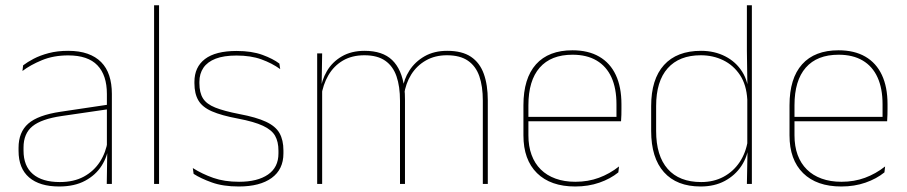

<svg xmlns="http://www.w3.org/2000/svg" viewBox="-20 -684 3372 714"><path d="M377 0 379 -128 377.5 -131.5V-292V-334.5Q377.5 -404.5 342.2 -441.2Q307 -478 233.5 -478Q179 -478 136 -460.2Q93 -442.5 63.5 -420L66 -441Q81.5 -453 105.2 -465.5Q129 -478 161.2 -486.5Q193.5 -495 233.5 -495Q275 -495 305.5 -484.2Q336 -473.5 356.2 -453Q376.5 -432.5 386.2 -402.8Q396 -373 396 -335V0ZM200 9.5Q127.5 9.5 88.2 -24.2Q49 -58 49 -123V-134.5Q49 -192.5 85 -224.2Q121 -256 205.5 -268.5L386.5 -295.5L387 -278.5L209 -252.5Q134 -241.5 100.8 -214.5Q67.5 -187.5 67.5 -135.5V-124Q67.5 -66.5 102.2 -36.8Q137 -7 202.5 -7Q254.5 -7 291.8 -27.2Q329 -47.5 351.5 -82.2Q374 -117 380.5 -160.5L390 -142H384Q380 -102.5 358 -67.8Q336 -33 296.5 -11.8Q257 9.5 200 9.5Z M553 0V-664.5H571.5V0Z M868 9.5Q809.5 9.5 767.8 -5.5Q726 -20.5 700 -37.5L697 -59Q732 -37 773.2 -22.5Q814.5 -8 869 -8Q937.5 -8 976.5 -34.8Q1015.5 -61.5 1015.5 -113.5V-123.5Q1015.5 -157 1003 -179Q990.5 -201 958 -216.2Q925.5 -231.5 865 -243Q803.5 -254.5 768 -270Q732.5 -285.5 717.8 -310.5Q703 -335.5 703 -374.5V-379.5Q703 -434.5 742.2 -464.5Q781.5 -494.5 860 -494.5Q916 -494.5 955.8 -480Q995.5 -465.5 1019 -447.5L1022 -427Q991.5 -449 952.2 -463.2Q913 -477.5 859.5 -477.5Q812.5 -477.5 782 -465.8Q751.5 -454 736.5 -432Q721.5 -410 721.5 -379.5V-374.5Q721.5 -339.5 734.8 -318.2Q748 -297 780.5 -284Q813 -271 869.5 -260Q933.5 -248 969.2 -231.2Q1005 -214.5 1019.5 -188.8Q1034 -163 1034 -124.5V-113.5Q1034 -54 990.2 -22.2Q946.5 9.5 868 9.5Z M1775.5 0V-310Q1775.5 -363 1762.5 -400.5Q1749.5 -438 1720.2 -458.2Q1691 -478.5 1642 -478.5Q1597.5 -478.5 1563.8 -459.2Q1530 -440 1509.2 -406.8Q1488.5 -373.5 1482.5 -331.5L1472 -351.5H1477Q1481.5 -389 1502.5 -421.8Q1523.5 -454.5 1559 -474.8Q1594.5 -495 1643 -495Q1698.5 -495 1731.5 -472.8Q1764.5 -450.5 1779.2 -409.2Q1794 -368 1794 -311V0ZM1159.5 0V-485.5H1178L1176 -357.5H1178V0ZM1467.5 0V-309.5Q1467.5 -362.5 1454.5 -400.2Q1441.5 -438 1412.5 -458.2Q1383.5 -478.5 1335 -478.5Q1289 -478.5 1255.2 -458.8Q1221.5 -439 1201.2 -404.2Q1181 -369.5 1174.5 -325L1164 -344H1171Q1175.5 -385 1195.5 -419.2Q1215.5 -453.5 1251 -474.2Q1286.5 -495 1336 -495Q1402.5 -495 1438.2 -460.8Q1474 -426.5 1483.5 -358Q1485 -346.5 1485.5 -336Q1486 -325.5 1486 -314V0Z M2119 9.5Q2027.5 9.5 1977 -40.2Q1926.5 -90 1926.5 -180.5V-292.5Q1926.5 -392.5 1973.2 -444.8Q2020 -497 2109 -497Q2167.5 -497 2208.2 -473.5Q2249 -450 2270 -405.2Q2291 -360.5 2291 -296.5V-279.5Q2291 -268.5 2290.8 -257.5Q2290.5 -246.5 2289.5 -233H2272.5Q2272.5 -250.5 2272.5 -266.5Q2272.5 -282.5 2272.5 -296Q2272.5 -355.5 2253.8 -396.5Q2235 -437.5 2198.5 -459Q2162 -480.5 2109 -480.5Q2029 -480.5 1987 -432.5Q1945 -384.5 1945 -292.5V-243.5V-239.5V-181Q1945 -140 1956.8 -108Q1968.5 -76 1991 -53.8Q2013.5 -31.5 2046 -19.8Q2078.5 -8 2119.5 -8Q2167 -8 2207 -22.8Q2247 -37.5 2282 -65L2279.5 -43Q2250 -19 2209 -4.8Q2168 9.5 2119 9.5ZM1935 -233V-249.5H2283V-233Z M2585.5 9.5Q2496.5 9.5 2449 -43.8Q2401.5 -97 2401.5 -197V-289.5Q2401.5 -389.5 2449.2 -442.2Q2497 -495 2587 -495Q2637 -495 2677 -474.5Q2717 -454 2740.2 -417Q2763.5 -380 2764 -330H2770L2759 -313.5Q2756 -368.5 2731.8 -405Q2707.5 -441.5 2669.5 -460Q2631.5 -478.5 2586 -478.5Q2506 -478.5 2463 -430.2Q2420 -382 2420 -289.5V-197Q2420 -104.5 2463 -55.8Q2506 -7 2587.5 -7Q2634 -7 2670.5 -26.5Q2707 -46 2730.5 -81Q2754 -116 2761 -162.5L2770 -144H2764.5Q2760 -101.5 2737 -66.8Q2714 -32 2675.5 -11.2Q2637 9.5 2585.5 9.5ZM2757.5 0 2760 -130.5 2759 -138V-346.5L2759.5 -356L2757.5 -494.5V-664.5H2776V0Z M3108.5 9.5Q3017 9.5 2966.5 -40.2Q2916 -90 2916 -180.5V-292.5Q2916 -392.5 2962.8 -444.8Q3009.5 -497 3098.5 -497Q3157 -497 3197.8 -473.5Q3238.5 -450 3259.5 -405.2Q3280.5 -360.5 3280.5 -296.5V-279.5Q3280.5 -268.5 3280.2 -257.5Q3280 -246.5 3279 -233H3262Q3262 -250.5 3262 -266.5Q3262 -282.5 3262 -296Q3262 -355.5 3243.2 -396.5Q3224.5 -437.5 3188 -459Q3151.5 -480.5 3098.5 -480.5Q3018.5 -480.5 2976.5 -432.5Q2934.5 -384.5 2934.5 -292.5V-243.5V-239.5V-181Q2934.5 -140 2946.2 -108Q2958 -76 2980.5 -53.8Q3003 -31.5 3035.5 -19.8Q3068 -8 3109 -8Q3156.5 -8 3196.5 -22.8Q3236.5 -37.5 3271.5 -65L3269 -43Q3239.5 -19 3198.5 -4.8Q3157.5 9.5 3108.5 9.5ZM2924.5 -233V-249.5H3272.5V-233Z"/></svg>

Font: Anek Gurmukhi Thin
Style: Regular
Weight: 250
Designer: Sarang Kulkarni (Gurmukhi), Yesha Goshar (Latin)
Foundry: Ek Type
Version: Version 1.003